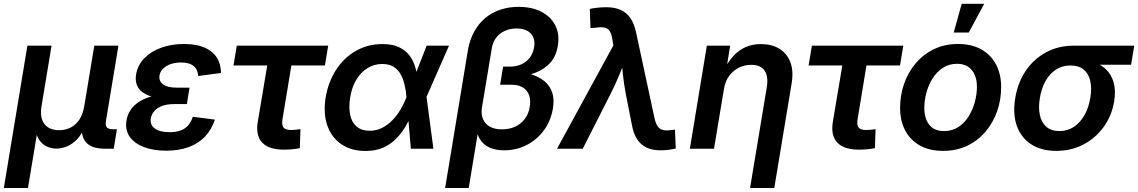

<svg xmlns="http://www.w3.org/2000/svg" viewBox="-35 -773 5916 998"><path d="M-15.1 204.1 107.4 -535.6H232.9L180.7 -220.2Q173.8 -177.7 184.1 -150.1Q194.3 -122.6 217.5 -109.4Q240.7 -96.2 272.5 -96.2Q305.2 -96.2 332 -109.9Q358.9 -123.5 377.2 -150.9Q395.5 -178.2 402.8 -220.2L455.1 -535.6H580.6L515.6 -143.6Q511.7 -120.6 520.5 -110.8Q529.3 -101.1 553.7 -101.1H572.8L556.2 0H509.8Q440.4 0 411.4 -34.2Q382.3 -68.4 393.1 -133.8L401.4 -183.1H423.8Q415 -128.4 396.2 -93Q377.4 -57.6 353.5 -37.4Q329.6 -17.1 304.7 -8.8Q279.8 -0.5 258.8 -0.5Q237.3 -0.5 214.8 -8.8Q192.4 -17.1 175 -37.4Q157.7 -57.6 150.6 -93Q143.6 -128.4 152.3 -183.1H174.8L110.4 204.1Z M828.6 10.3Q762.7 10.3 713.1 -8.5Q663.6 -27.3 638.9 -62.7Q614.3 -98.1 622.6 -147.5Q627.4 -177.7 644.8 -202.9Q662.1 -228 691.7 -246.3Q721.2 -264.6 763.4 -274.7Q805.7 -284.7 859.9 -284.7H944.8L936.5 -231.9H867.7Q834.5 -231.9 809.1 -222.9Q783.7 -213.9 768.3 -197Q752.9 -180.2 749 -158.2Q743.2 -125 769 -105.5Q794.9 -85.9 846.7 -85.9Q880.9 -85.9 904.5 -95Q928.2 -104 943.4 -121.8Q958.5 -139.6 967.3 -166L1082 -151.4Q1065.4 -100.1 1031.2 -63.7Q997.1 -27.3 946 -8.5Q895 10.3 828.6 10.3ZM858.4 -258.8Q804.7 -258.8 767.1 -267.6Q729.5 -276.4 706.8 -293Q684.1 -309.6 675.8 -333.3Q667.5 -356.9 672.4 -386.2Q680.7 -435.5 715.6 -470.9Q750.5 -506.3 804 -525.4Q857.4 -544.4 921.4 -544.4Q983.9 -544.4 1026.4 -526.6Q1068.8 -508.8 1091.1 -475.1Q1113.3 -441.4 1113.8 -393.6L995.1 -377.9Q994.1 -410.6 971.9 -429.4Q949.7 -448.2 905.8 -448.2Q859.9 -448.2 829.1 -429Q798.3 -409.7 793.9 -379.4Q790 -351.6 812.7 -334.5Q835.4 -317.4 883.3 -317.4H950.2L940.4 -258.8Z M1441.4 4.9Q1362.8 4.9 1328.1 -31.5Q1293.5 -67.9 1304.7 -138.7L1354 -432.6H1178.7L1195.8 -535.6H1670.9L1653.8 -432.6H1479.5L1433.1 -151.9Q1428.7 -123.5 1438.5 -110.4Q1448.2 -97.2 1478 -97.2Q1487.8 -97.2 1502 -98.6Q1516.1 -100.1 1526.9 -101.6L1523.4 -2.9Q1503.4 1 1482.4 2.9Q1461.4 4.9 1441.4 4.9Z M1864.7 11.7Q1790 11.7 1738.8 -23.7Q1687.5 -59.1 1666 -121.8Q1644.5 -184.6 1657.7 -266.6Q1671.9 -349.1 1712.9 -411.6Q1753.9 -474.1 1815.7 -509Q1877.4 -543.9 1953.1 -543.9Q2004.9 -543.9 2039.3 -527.6Q2073.7 -511.2 2094 -483.9Q2114.3 -456.5 2123.5 -423.6Q2132.8 -390.6 2135.7 -357.4H2172.9L2181.6 -272.9L2217.8 0H2100.6L2077.6 -269.5Q2075.2 -302.2 2067.9 -333Q2060.5 -363.8 2046.9 -387.9Q2033.2 -412.1 2010 -426.3Q1986.8 -440.4 1952.1 -440.4Q1910.2 -440.4 1875.5 -419.2Q1840.8 -397.9 1817.4 -359.1Q1793.9 -320.3 1785.2 -266.6Q1776.9 -213.4 1785.4 -174.6Q1793.9 -135.7 1819.6 -114.5Q1845.2 -93.3 1886.2 -93.3Q1921.4 -93.3 1950.7 -108.2Q1980 -123 2004.2 -147.7Q2028.3 -172.4 2046.6 -203.4Q2064.9 -234.4 2077.6 -266.6L2182.6 -535.6H2298.8L2180.7 -266.6L2143.6 -182.1H2107.4Q2092.3 -148.9 2072.3 -114.7Q2052.2 -80.6 2023.9 -51.8Q1995.6 -22.9 1956.8 -5.6Q1918 11.7 1864.7 11.7Z M2278.8 204.1 2396.5 -508.3Q2408.7 -581.1 2444.6 -632.3Q2480.5 -683.6 2535.9 -710.4Q2591.3 -737.3 2661.1 -737.3Q2730 -737.3 2779.1 -711.9Q2828.1 -686.5 2851.3 -641.1Q2874.5 -595.7 2864.7 -536.1Q2856.4 -482.4 2826.2 -448Q2795.9 -413.6 2748 -395Q2700.2 -376.5 2638.2 -370.1L2643.6 -402.3Q2690.4 -398.4 2729.5 -385.7Q2768.6 -373 2795.9 -350.1Q2823.2 -327.1 2835.2 -292.2Q2847.2 -257.3 2838.9 -208.5Q2828.1 -144.5 2792.2 -95.7Q2756.3 -46.9 2702.9 -19.3Q2649.4 8.3 2585 8.3Q2541 8.3 2509.3 -6.1Q2477.5 -20.5 2459.7 -49.3Q2441.9 -78.1 2439 -121.1L2455.6 -124L2401.4 204.1ZM2574.2 -100.6Q2612.3 -100.6 2642.8 -114.7Q2673.3 -128.9 2693.1 -155Q2712.9 -181.2 2718.3 -216.8Q2727.5 -270.5 2701.9 -301.5Q2676.3 -332.5 2624 -332.5H2564.5L2580.1 -426.8H2615.7Q2648.9 -426.8 2675.3 -438.7Q2701.7 -450.7 2718.8 -473.4Q2735.8 -496.1 2741.2 -526.9Q2748.5 -572.3 2724.1 -598.6Q2699.7 -625 2649.9 -625Q2616.2 -625 2588.9 -612.5Q2561.5 -600.1 2544.2 -577.4Q2526.9 -554.7 2521.5 -522.9L2470.2 -214.4Q2464.8 -181.6 2474.9 -156Q2484.9 -130.4 2509.8 -115.5Q2534.7 -100.6 2574.2 -100.6Z M2860.4 0 3153.3 -537.1 3147.5 -570.8Q3143.6 -598.1 3133.5 -612.3Q3123.5 -626.5 3106.2 -629.9Q3088.9 -633.3 3062.5 -628.9L3034.2 -627L3030.8 -726.6Q3046.9 -730.5 3070.1 -732.9Q3093.3 -735.4 3117.7 -735.4Q3159.7 -735.4 3190.7 -721.7Q3221.7 -708 3241.7 -679Q3261.7 -649.9 3271.5 -603.5L3367.2 -158.2Q3373.5 -130.4 3384 -115.7Q3394.5 -101.1 3410.9 -97.2Q3427.2 -93.3 3449.7 -96.7L3473.6 -99.1L3477.5 -1Q3463.4 2.4 3441.9 5.4Q3420.4 8.3 3397.5 8.3Q3356.4 8.3 3326.4 -5.6Q3296.4 -19.5 3277.1 -48.6Q3257.8 -77.6 3249.5 -124L3217.3 -287.6Q3208 -336.9 3202.9 -386Q3197.8 -435.1 3192.9 -485.8H3226.6Q3204.6 -435.1 3184.8 -386Q3165 -336.9 3140.1 -287.6L2994.1 0Z M3728 -310.5 3676.3 0H3550.8L3639.2 -535.6H3760.3L3738.8 -402.3L3724.1 -402.8Q3748 -449.7 3776.6 -481.2Q3805.2 -512.7 3840.8 -528.3Q3876.5 -543.9 3920.4 -543.9Q3976.1 -543.9 4015.9 -519.8Q4055.7 -495.6 4073.2 -449.7Q4090.8 -403.8 4079.6 -337.9L3989.7 204.1H3863.8L3950.7 -319.3Q3960 -375 3939.5 -405.5Q3918.9 -436 3869.6 -436Q3836.4 -436 3806.6 -421.6Q3776.9 -407.2 3755.9 -379.6Q3734.9 -352.1 3728 -310.5Z M4430.7 4.9Q4352.1 4.9 4317.4 -31.5Q4282.7 -67.9 4293.9 -138.7L4343.3 -432.6H4168L4185.1 -535.6H4660.2L4643.1 -432.6H4468.8L4422.4 -151.9Q4418 -123.5 4427.7 -110.4Q4437.5 -97.2 4467.3 -97.2Q4477.1 -97.2 4491.2 -98.6Q4505.4 -100.1 4516.1 -101.6L4512.7 -2.9Q4492.7 1 4471.7 2.9Q4450.7 4.9 4430.7 4.9Z M4867.2 11.2Q4796.9 11.2 4746.8 -16.6Q4696.8 -44.4 4670.2 -94.7Q4643.6 -145 4643.6 -212.4Q4643.6 -277.8 4664.3 -337.4Q4685.1 -397 4724.4 -443.6Q4763.7 -490.2 4819.6 -517.3Q4875.5 -544.4 4944.8 -544.4Q5015.1 -544.4 5065.2 -516.6Q5115.2 -488.8 5142.1 -438.2Q5168.9 -387.7 5168.9 -319.8Q5168.9 -254.9 5148.2 -195.3Q5127.4 -135.7 5088.1 -89.1Q5048.8 -42.5 4992.9 -15.6Q4937 11.2 4867.2 11.2ZM4872.1 -91.8Q4915 -91.8 4947 -113Q4979 -134.3 5000.2 -168.7Q5021.5 -203.1 5032.2 -243.4Q5043 -283.7 5043 -321.8Q5043 -357.9 5031.2 -384.5Q5019.5 -411.1 4996.8 -426.3Q4974.1 -441.4 4939.9 -441.4Q4897.5 -441.4 4865.5 -420.2Q4833.5 -398.9 4812 -364.5Q4790.5 -330.1 4780 -289.8Q4769.5 -249.5 4769.5 -210.9Q4769.5 -157.2 4795.2 -124.5Q4820.8 -91.8 4872.1 -91.8ZM4922.4 -604 4963.9 -753.4H5081.1L5000.5 -604Z M5455.6 11.2Q5377 11.2 5324.5 -23.2Q5272 -57.6 5250.2 -119.4Q5228.5 -181.2 5242.2 -263.7Q5255.9 -345.7 5297.9 -406.7Q5339.8 -467.8 5403.6 -501.7Q5467.3 -535.6 5545.4 -535.6H5860.8L5844.2 -436.5H5616.7L5529.3 -432.6Q5486.8 -432.6 5453.9 -411.4Q5420.9 -390.1 5399.7 -352.1Q5378.4 -314 5370.1 -263.7Q5361.8 -214.4 5370.1 -175.3Q5378.4 -136.2 5403.8 -114Q5429.2 -91.8 5471.7 -91.8Q5514.6 -91.8 5547.6 -114Q5580.6 -136.2 5602.3 -175Q5624 -213.9 5632.3 -263.7Q5640.6 -314.5 5632.1 -352.3Q5623.5 -390.1 5597.9 -411.4Q5572.3 -432.6 5529.8 -432.6L5535.2 -469.7Q5590.8 -469.7 5635.7 -456.3Q5680.7 -442.9 5710.9 -415.3Q5741.2 -387.7 5753.4 -345.5Q5765.6 -303.2 5756.3 -245.6Q5744.1 -172.4 5702.6 -114.3Q5661.1 -56.2 5597.7 -22.5Q5534.2 11.2 5455.6 11.2Z"/></svg>

Font: Inter 20pt SemiBold
Style: Italic
Weight: 600
Italic angle: -9.3988°
Version: Version 4.001;git-66647c0bb